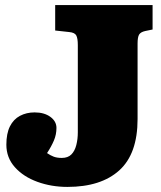

<svg xmlns="http://www.w3.org/2000/svg" viewBox="-20 -721 634 755"><path d="M245 14Q182 14 127 -6Q72 -26 38.5 -63.5Q5 -101 5 -152Q5 -196 19 -224Q33 -252 58.5 -265.5Q84 -279 116 -279Q154 -279 178 -261.5Q202 -244 202 -218Q202 -192 192 -168.5Q182 -145 165 -119Q178 -110 191 -105Q204 -100 223 -100Q247 -100 260.5 -113.5Q274 -127 280 -150.5Q286 -174 286 -200V-544Q286 -570 280 -581.5Q274 -593 252 -595L197 -601V-701H580V-605L551 -599Q533 -595 527 -585Q521 -575 521 -550V-253Q521 -116 449 -51Q377 14 245 14Z"/></svg>

Font: Literata Black
Style: Regular
Weight: 900
Designer: Latin by Veronika Burian and Jose Scaglione. Greek by Irene Vlachou. Cyrillic by Vera Evstafieva.
Foundry: TypeTogether
Version: Version 3.103;gftools[0.9.29]